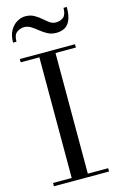

<svg xmlns="http://www.w3.org/2000/svg" viewBox="-144 -1035 676 1093"><g transform="rotate(-15 193.5 -488.5)"><path d="M31 0V-19.5H141V-730.5H31V-750H356V-730.5H236V-19.5H356V0ZM271 -840Q242.5 -840 220.2 -852Q198 -864 179 -879.5Q160 -895 141.2 -907Q122.5 -919 101 -919Q76.5 -919 57.2 -904Q38 -889 38 -850H18Q18 -892.5 34 -920.8Q50 -949 74.2 -963Q98.5 -977 123 -977Q152.5 -977 174.2 -965Q196 -953 213.5 -937.5Q231 -922 247.5 -910Q264 -898 283 -898Q311.5 -898 329 -913Q346.5 -928 346.5 -967H366Q366 -920 354.5 -892Q343 -864 321.8 -852Q300.5 -840 271 -840Z"/></g></svg>

Font: Bodoni Moda SC
Style: Regular
Weight: 400
Designer: Owen Earl
Foundry: indestructible type
Version: Version 2.005